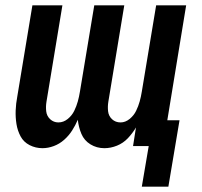

<svg xmlns="http://www.w3.org/2000/svg" viewBox="-20 -550 760 723"><path d="M514 153H614L656 -97H610L681 -530H568L514 -205Q511 -186 506 -168Q501 -150 492.5 -132.5Q484 -115 468 -102Q452 -89 434 -89Q415 -89 402 -101Q389 -113 387 -131Q385 -149 388 -167L448 -530H335L281 -205Q278 -186 273 -168Q268 -150 259.5 -132.5Q251 -115 235 -102Q219 -89 200 -89Q182 -89 169 -101Q156 -113 154 -131Q152 -149 155 -167L215 -530H102L45 -186Q40 -160 39 -134Q38 -108 42 -83Q46 -58 57.5 -36.5Q69 -15 91.5 -3.5Q114 8 140 8Q161 8 182.5 0Q204 -8 221.5 -23.5Q239 -39 251.5 -58.5Q264 -78 273 -99Q276 -71 286.5 -46Q297 -21 320.5 -6.5Q344 8 373 8Q397 8 420.5 -1.5Q444 -11 461.5 -29.5Q479 -48 492 -70L481 0H540Z"/></svg>

Font: Iosevka Sparkle Semibold
Style: Italic
Weight: 600
Italic angle: -9°
Designer: Belleve Invis
Foundry: Belleve Invis
Version: Version 4.5.0; ttfautohint (v1.8.3)